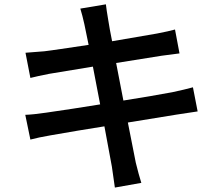

<svg xmlns="http://www.w3.org/2000/svg" viewBox="-20 -805 1017 879"><path d="M366.2 -694.3Q357.4 -734.4 347.7 -765.6L464.8 -785.2Q464.8 -783.2 468.8 -754.9Q472.7 -726.6 475.6 -712.9Q481.4 -674.8 493.2 -616.2Q660.2 -644.5 698.2 -651.4Q753.9 -662.1 781.2 -669.9L801.8 -560.5Q784.2 -558.6 719.7 -549.8L511.7 -516.6Q528.3 -430.7 544.9 -344.7Q685.5 -367.2 768.6 -382.8Q828.1 -395.5 863.3 -405.3L884.8 -294.9Q877 -293.9 788.1 -280.3L565.4 -244.1Q598.6 -74.2 601.6 -60.5Q615.2 -4.9 627 32.2L505.9 53.7Q493.2 -36.1 492.2 -42Q487.3 -71.3 458 -226.6Q339.8 -208 211.9 -185.5Q155.3 -175.8 119.1 -166L95.7 -279.3Q129.9 -280.3 190.4 -289.1Q306.6 -305.7 438.5 -327.1Q427.7 -384.8 405.3 -500Q208 -467.8 204.1 -466.8Q150.4 -456.1 119.1 -448.2L96.7 -563.5Q149.4 -567.4 183.6 -570.3Q231.4 -576.2 385.7 -599.6Q376 -645.5 366.2 -694.3Z"/></svg>

Font: Min Sans SemiBold
Style: Regular
Weight: 600
Designer: Jinseong-Kim, NotoSansCJK, Nunito
Foundry: Jinseong-Kim
Version: Version 1.400;Glyphs 3.1.2 (3151)